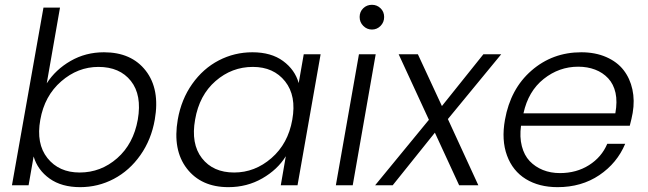

<svg xmlns="http://www.w3.org/2000/svg" viewBox="-20 -772 2700 800"><path d="M174.8 -424.8Q211.4 -481.9 274.2 -518.1Q336.9 -554.2 413.1 -554.2Q527.8 -554.2 587.4 -477.3Q647 -400.4 625 -273.9Q610.4 -189.9 564.9 -125.5Q519.5 -61 454.1 -26.6Q388.7 7.8 314 7.8Q236.8 7.8 186.8 -27.8Q136.7 -63.5 120.1 -120.1L99.1 0H29.8L161.1 -740.2H230ZM554.2 -273.9Q571.8 -376 525.4 -434.6Q479 -493.2 390.1 -493.2Q304.2 -493.2 234.9 -432.9Q165.5 -372.6 147.9 -272.9Q129.9 -173.3 177.7 -113.3Q225.6 -53.2 312 -53.2Q400.4 -53.2 468.3 -112.8Q536.1 -172.4 554.2 -273.9Z M720.7 -273.9Q735.4 -357.9 780.8 -422.1Q826.2 -486.3 891.6 -520.3Q957 -554.2 1031.7 -554.2Q1109.9 -554.2 1159.4 -517.8Q1209 -481.4 1224.6 -425.8L1245.6 -545.9H1315.9L1219.7 0H1149.9L1170.9 -121.1Q1136.7 -65.4 1073 -28.8Q1009.3 7.8 931.6 7.8Q818.4 7.8 758.5 -69.8Q698.7 -147.5 720.7 -273.9ZM1197.8 -272.9Q1215.8 -372.6 1168 -432.9Q1120.1 -493.2 1033.7 -493.2Q945.8 -493.2 878.2 -434.3Q810.5 -375.5 793 -273.9Q774.9 -172.9 821.3 -113Q867.7 -53.2 955.6 -53.2Q1042 -53.2 1111.1 -113.3Q1180.2 -173.3 1197.8 -272.9Z M1379.4 0 1475.6 -545.9H1545.4L1449.7 0ZM1529.8 -752Q1550.8 -752 1565.7 -737.5Q1580.6 -723.1 1580.6 -701.2Q1580.6 -679.2 1565.7 -664.1Q1550.8 -648.9 1529.8 -648.9Q1508.8 -648.9 1493.7 -664.1Q1478.5 -679.2 1478.5 -701.2Q1478.5 -723.1 1493.4 -737.5Q1508.3 -752 1529.8 -752Z M1893.1 0 1792 -219.2 1616.2 0H1543L1767.1 -272.9L1641.1 -545.9H1721.2L1821.3 -330.1L1994.1 -545.9H2068.4L1846.2 -275.9L1973.1 0Z M2389.2 -494.1Q2309.6 -494.1 2245.4 -443.1Q2181.2 -392.1 2161.1 -299.8H2543.9Q2552.7 -348.6 2544.7 -385Q2536.6 -421.4 2514.2 -445.6Q2491.7 -469.7 2459.7 -481.9Q2427.7 -494.1 2389.2 -494.1ZM2585 -172.9Q2551.3 -92.3 2477.1 -42.2Q2402.8 7.8 2303.2 7.8Q2226.1 7.8 2171.1 -25.9Q2116.2 -59.6 2092.5 -124Q2068.8 -188.5 2084 -272.9Q2106.9 -401.9 2194.6 -478Q2282.2 -554.2 2401.9 -554.2Q2460.4 -554.2 2506.1 -534.2Q2551.8 -514.2 2578.4 -479.7Q2605 -445.3 2615 -399.4Q2625 -353.5 2616.2 -301.8Q2612.3 -279.3 2604 -248H2150.9Q2144.5 -201.2 2154.3 -163.1Q2164.1 -125 2187 -100.8Q2210 -76.7 2242.2 -63.7Q2274.4 -50.8 2313 -50.8Q2381.8 -50.8 2434.3 -84Q2486.8 -117.2 2510.3 -172.9Z"/></svg>

Font: SVN-Poppins Light
Style: Italic
Weight: 300
Italic angle: -10°
Designer: Ninad Kale (Devanagari), Jonny Pinhorn (Latin)
Foundry: Indian Type Foundry
Version: Version 3.002 2017